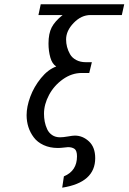

<svg xmlns="http://www.w3.org/2000/svg" viewBox="-20 -680 599 895"><path d="M169.9 -660.2H559.1L547.9 -609.9H401.9Q358.9 -609.9 323.5 -573.2Q288.1 -536.6 288.1 -496.1Q288.1 -478.5 292.5 -461.4Q296.9 -444.3 306.4 -427.5Q315.9 -410.6 335 -400.4Q354 -390.1 379.9 -390.1H408.2L396 -339.8H360.8Q314.5 -339.8 273.2 -310.5Q231.9 -281.2 208.5 -237.3Q185.1 -193.4 185.1 -149.9Q185.1 -130.9 188.5 -113Q191.9 -95.2 199.7 -78.1Q207.5 -61 222.9 -50.5Q238.3 -40 259.8 -40Q274.4 -40 296.6 -43.9Q318.8 -47.9 329.1 -47.9Q365.7 -47.9 394.8 -20.8Q423.8 6.3 423.8 57.1Q423.8 170.9 270 194.8L277.8 142.1Q338.9 116.7 338.9 48.8Q338.9 22.5 327.6 14.2Q316.4 5.9 296.9 5.9Q293.9 5.9 278.3 7.8Q262.7 9.8 250 9.8Q212.4 9.8 183.3 -3.7Q154.3 -17.1 137.5 -39.6Q120.6 -62 112.3 -88.1Q104 -114.3 104 -143.1Q104 -182.6 121.1 -229Q138.2 -275.4 170.9 -315.7Q203.6 -356 242.2 -370.1Q223.1 -381.8 214.6 -412.1Q206.1 -442.4 206.1 -477.1Q206.1 -523.4 220.9 -552.2Q235.8 -581.1 272 -609.9H159.2Z"/></svg>

Font: Pfennig
Style: Italic
Weight: 500
Italic angle: -13°
Version: Version 20120410 ; ttfautohint (v0.8)